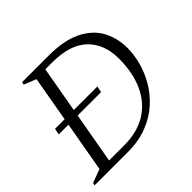

<svg xmlns="http://www.w3.org/2000/svg" viewBox="-159 -840 1020 1020"><g transform="rotate(-45 351.5 -330.0)"><path d="M10 0 14 -15 90 -43 140 -326H67L74 -361H146L191 -617L122 -645L126 -660H325Q440 -660 512 -624.5Q584 -589 617 -528.5Q650 -468 650 -392Q650 -343 636 -289.5Q622 -236 592 -184.5Q562 -133 516 -91.5Q470 -50 406 -25Q342 0 260 0ZM385 -326H209L158 -39H270Q371 -39 439.5 -82Q508 -125 543 -202.5Q578 -280 578 -385Q578 -494 512.5 -557.5Q447 -621 312 -621H261L215 -361H392Z"/></g></svg>

Font: Spectral Light
Style: Italic
Weight: 300
Italic angle: -10°
Designer: Jean-Baptiste Levee
Foundry: Production Type
Version: Version 2.001